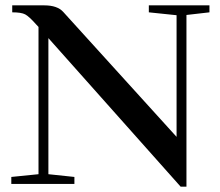

<svg xmlns="http://www.w3.org/2000/svg" viewBox="-20 -683 816 713"><path d="M22 0V-25.9L123 -36.1V-583L115.2 -591.3Q87.9 -622.1 73.5 -629.6Q59.1 -637.2 25.4 -637.2V-663.1H144.5Q192.4 -663.1 214.4 -639.2L635.7 -174.8V-626.5L532.7 -637.2V-663.1H757.8V-637.2L672.4 -627.4V10.3H650.9L159.7 -541.5V-36.1L256.3 -25.9V0Z"/></svg>

Font: Elstob Medium
Style: Regular
Weight: 500
Designer: Peter S. Baker
Version: Version 1.015